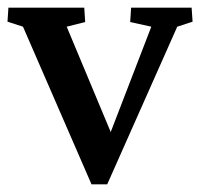

<svg xmlns="http://www.w3.org/2000/svg" viewBox="-23 -480 524 502"><path d="M216.3 2 37.1 -410.2 -3.4 -423.3 -1 -460H197.3L199.7 -422.4L151.4 -410.2L281.2 -99.6H252.9L372.6 -410.2L317.4 -422.4L319.8 -460H478L480.5 -423.3L440.4 -410.2L257.3 2Z"/></svg>

Font: Lateef SemiBold
Style: Regular
Weight: 600
Designer: SIL International
Foundry: SIL International
Version: Version 4.200